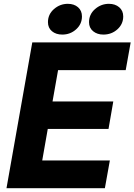

<svg xmlns="http://www.w3.org/2000/svg" viewBox="-20 -985 704 1005"><path d="M529 0H14L149 -763H664L638 -618H284L255 -454H573L548 -310H230L201 -145H555ZM231 -869Q231 -910 262.5 -937.5Q294 -965 335 -965Q368 -965 388.5 -947Q409 -929 409 -899Q409 -859 378.5 -831.5Q348 -804 306 -804Q273 -804 252 -821.5Q231 -839 231 -869ZM446 -869Q446 -910 477.5 -937.5Q509 -965 550 -965Q583 -965 604 -947Q625 -929 625 -899Q625 -859 594.5 -831.5Q564 -804 521 -804Q489 -804 467.5 -821.5Q446 -839 446 -869Z"/></svg>

Font: Open Sauce One ExtraBold Italic
Style: Regular
Weight: 800
Italic angle: -10°
Designer: Alfredo Marco Pradil
Foundry: Creative Sauce Fz LLC
Version: Version 1.477